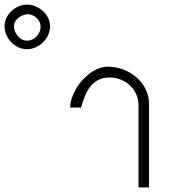

<svg xmlns="http://www.w3.org/2000/svg" viewBox="-301 -815 773 835"><path d="M175.3 -478Q146 -478 125.5 -466.8Q105 -455.6 90.8 -437.3Q76.7 -418.9 67.6 -395.3Q58.6 -371.6 51.3 -347.2H4.4Q4.4 -366.7 11 -387.5Q17.6 -408.2 29.1 -428Q40.5 -447.8 56.2 -465.3Q71.8 -482.9 89.8 -496.1Q107.9 -509.3 127.9 -517.1Q147.9 -524.9 168 -524.9Q202.1 -524.9 234.4 -512.9Q266.6 -501 291.7 -479.2Q316.9 -457.5 332 -427.5Q347.2 -397.5 347.2 -360.8V0H301.3V-356.9Q301.3 -383.3 291.3 -405.5Q281.2 -427.7 263.9 -443.8Q246.6 -460 223.6 -469Q200.7 -478 175.3 -478ZM-281.2 -701.2Q-281.2 -720.2 -272.9 -737.3Q-264.6 -754.4 -251 -767.1Q-237.3 -779.8 -219.7 -787.4Q-202.1 -794.9 -183.6 -794.9Q-164.6 -794.9 -146.7 -787.6Q-128.9 -780.3 -114.7 -767.6Q-100.6 -754.9 -92 -737.8Q-83.5 -720.7 -83.5 -701.2Q-83.5 -681.2 -91.6 -663.1Q-99.6 -645 -113.5 -631.3Q-127.4 -617.7 -145.5 -609.4Q-163.6 -601.1 -183.6 -601.1Q-203.6 -601.1 -221.2 -609.4Q-238.8 -617.7 -252.2 -631.6Q-265.6 -645.5 -273.4 -663.6Q-281.2 -681.6 -281.2 -701.2ZM-179.7 -752.9Q-189.9 -752.9 -200.7 -749Q-211.4 -745.1 -220.2 -738.3Q-229 -731.4 -234.6 -721.9Q-240.2 -712.4 -240.2 -701.2Q-240.2 -689.9 -235.8 -678.7Q-231.4 -667.5 -223.9 -658.4Q-216.3 -649.4 -205.8 -643.8Q-195.3 -638.2 -183.6 -638.2Q-171.4 -638.2 -160.6 -643.1Q-149.9 -647.9 -141.8 -656.5Q-133.8 -665 -129.2 -676Q-124.5 -687 -124.5 -699.2Q-124.5 -710 -129.2 -719.7Q-133.8 -729.5 -141.6 -736.8Q-149.4 -744.1 -159.2 -748.5Q-168.9 -752.9 -179.7 -752.9Z"/></svg>

Font: Saysettha OT
Style: Regular
Weight: 400
Designer: John M. Durdin and Silvain Dupertuis
Foundry: Lao Script for Windows
Version: Version 2.000